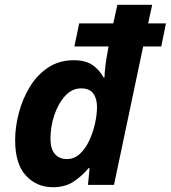

<svg xmlns="http://www.w3.org/2000/svg" viewBox="-20 -780 720 810"><path d="M203.1 9.8Q134.8 9.8 89.4 -39.1Q43.9 -87.9 43.9 -189Q43.9 -244.1 59.3 -303Q74.7 -361.8 105.2 -412.6Q135.7 -463.4 182.4 -494.6Q229 -525.9 291 -525.9Q341.3 -525.9 370.6 -505.4Q399.9 -484.9 417 -453.1H420.9Q420.9 -466.8 423.6 -492.7Q426.3 -518.6 430.2 -540L438 -584H293.9L314 -681.2H458L475.1 -759.8H622.1L605 -681.2H680.2L660.2 -584H584L460.9 0H351.1L357.9 -70.8H354Q327.1 -38.6 291.3 -14.4Q255.4 9.8 203.1 9.8ZM262.2 -108.9Q293 -108.9 316.7 -130.6Q340.3 -152.3 356.4 -186.8Q372.6 -221.2 380.9 -259Q389.2 -296.9 389.2 -329.1Q389.2 -364.3 373.3 -385.7Q357.4 -407.2 321.8 -407.2Q283.7 -407.2 254.6 -375.2Q225.6 -343.3 209.2 -294.4Q192.9 -245.6 192.9 -194.8Q192.9 -152.3 211.4 -130.6Q230 -108.9 262.2 -108.9Z"/></svg>

Font: Open Sans
Style: Bold Italic
Weight: 700
Italic angle: -12°
Designer: Monotype Design Team
Foundry: Monotype Imaging Inc.
Version: Version 3.003; ttfautohint (v1.8.4)